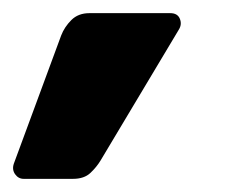

<svg xmlns="http://www.w3.org/2000/svg" viewBox="-59 -197 365 292"><path d="M34 -143Q39 -156 49.5 -166.5Q60 -177 77 -177H200Q211 -177 214.5 -168.5Q218 -160 213 -152L94 47Q88 57 78.5 66Q69 75 52 75H-23Q-31 75 -36 68Q-41 61 -38 52Z"/></svg>

Font: Rubik Light
Style: Bold Italic
Weight: 700
Italic angle: -12°
Version: Version 2.104